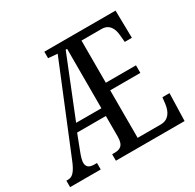

<svg xmlns="http://www.w3.org/2000/svg" viewBox="-156 -884 1071 1053"><g transform="rotate(-30 379.5 -357.0)"><path d="M-1 0H193V-41H175C145 -41 128 -53 128 -80C128 -92 133 -111 141 -133L182 -240H364V-110C364 -50 337 -41 302 -41H289V0H724L729 -174H684L679 -132C673 -88 652 -49 601 -49H455V-350H646V-398H455V-665H582C632 -665 650 -626 653 -582L657 -540H702L699 -714H248V-673L306 -668L81 -119C59 -65 39 -41 11 -41H-1ZM204 -289 355 -665H364V-289Z"/></g></svg>

Font: Noto Serif Devanagari ExtraCondensed
Style: Regular
Weight: 400
Width: 2
Designer: Universal Thirst, Indian Type Foundry and the Monotype Design Team
Foundry: Monotype Imaging Inc.
Version: Version 2.004